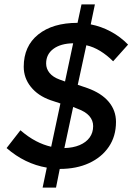

<svg xmlns="http://www.w3.org/2000/svg" viewBox="-20 -787 603 874"><path d="M174 67 193 -24Q93 -41 10 -113L73 -194Q109 -163 143.5 -145Q178 -127 213 -119L255 -316L210 -331Q153 -351 120.5 -391.5Q88 -432 88 -483Q88 -577 154 -630Q220 -683 333 -683L351 -767H412L393 -676Q440 -667 484 -643.5Q528 -620 563 -584L495 -508Q467 -536 436 -555Q405 -574 373 -581L334 -401L378 -386Q442 -363 475 -323.5Q508 -284 508 -232Q508 -167 475.5 -119Q443 -71 385.5 -44.5Q328 -18 252 -18L235 67ZM276 -416 313 -590Q256 -589 223 -564.5Q190 -540 190 -498Q190 -474 205.5 -455Q221 -436 251 -425ZM273 -113Q313 -114 342.5 -126.5Q372 -139 388 -161Q404 -183 404 -213Q404 -239 386.5 -259Q369 -279 333 -292L313 -300Z"/></svg>

Font: Red Hat Text SemiBold
Style: Italic
Weight: 600
Italic angle: -12°
Designer: Pentagram, MCKL
Foundry: Pentagram, MCKL
Version: Version 1.023